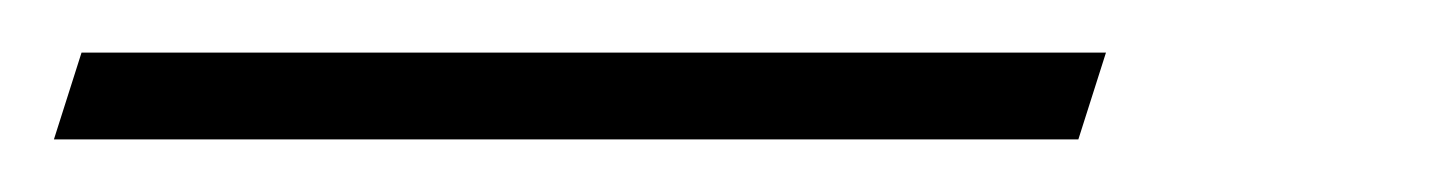

<svg xmlns="http://www.w3.org/2000/svg" viewBox="-138 75 548 73"><path d="M-107 95H282.5L272 128H-117.5Z"/></svg>

Font: Newsreader 6pt ExtraLight
Style: Italic
Weight: 275
Italic angle: -17°
Designer: Hugues Gentile
Foundry: Production Type
Version: Version 1.003; ttfautohint (v1.8.3)